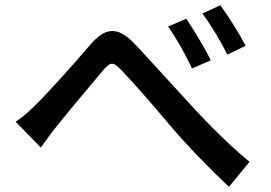

<svg xmlns="http://www.w3.org/2000/svg" viewBox="-20 -737 1040 738"><path d="M696 -665 626 -635C660 -587 691 -531 718 -474L790 -505C768 -552 722 -626 696 -665ZM827 -717 758 -685C793 -638 825 -584 854 -527L924 -561C901 -607 854 -680 827 -717ZM40 -269 137 -170C154 -193 176 -225 199 -253C242 -307 330 -412 374 -464C406 -501 414 -501 448 -466C494 -418 567 -334 632 -257C697 -179 793 -82 860 -19L939 -115C843 -194 746 -297 691 -358C626 -428 551 -512 498 -568C432 -638 384 -632 326 -564C263 -490 168 -384 119 -336C91 -308 67 -286 40 -269Z"/></svg>

Font: Noto Sans Japanese Medium
Style: Regular
Weight: 500
Designer: Ryoko NISHIZUKA (kana & ideographs); Paul D. Hunt (Latin, Greek & Cyrillic); Wenlong ZHANG (bopomofo); Sandoll Communica
Foundry: Adobe Systems Incorporated
Version: Version 1.000;PS 1;hotconv 1.0.78;makeotf.lib2.5.61930